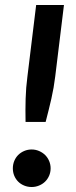

<svg xmlns="http://www.w3.org/2000/svg" viewBox="-20 -743 305 770"><path d="M236.5 -723 201.5 -436.5Q196 -391 186 -347.2Q176 -303.5 163 -254H82.5Q81.5 -303.5 82.8 -347.2Q84 -391 90 -436.5L125 -723ZM31.5 -68Q31.5 -83.5 37.2 -97.5Q43 -111.5 53 -121.5Q63 -131.5 77 -137.5Q91 -143.5 107 -143.5Q122.5 -143.5 136.5 -137.5Q150.5 -131.5 160.8 -121.5Q171 -111.5 177 -97.5Q183 -83.5 183 -68Q183 -52 177 -38.2Q171 -24.5 160.8 -14.5Q150.5 -4.5 136.5 1.2Q122.5 7 107 7Q91 7 77 1.2Q63 -4.5 53 -14.5Q43 -24.5 37.2 -38.2Q31.5 -52 31.5 -68Z"/></svg>

Font: Lato 2
Style: Bold Italic
Weight: 700
Italic angle: -7°
Designer: Lukasz Dziedzic with Adam Twardoch and Botio Nikoltchev
Foundry: tyPoland Lukasz Dziedzic
Version: Version 2.015; 2015-08-06; http://www.latofonts.com/